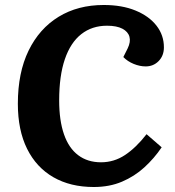

<svg xmlns="http://www.w3.org/2000/svg" viewBox="-20 -735 699 769"><path d="M491.5 -541.5Q504 -567.5 498.5 -587.7Q493 -608 470.3 -620Q447.5 -632 408.5 -632Q348.5 -632 305.5 -598.2Q262.5 -564.5 239.8 -498Q217 -431.5 217 -333Q217 -252.5 236.3 -197Q255.5 -141.5 293.3 -113.3Q331 -85 384.5 -85Q437 -85 481 -114.3Q525 -143.5 567 -197.5L627.5 -145Q597.5 -100.5 558 -64.5Q518.5 -28.5 468.5 -7.3Q418.5 14 355.5 14Q262 14 193.8 -25.2Q125.5 -64.5 88.5 -139Q51.5 -213.5 51.5 -319.5Q51.5 -444 94.5 -532.3Q137.5 -620.5 214.8 -667.8Q292 -715 395.5 -715Q469 -715 523 -692.7Q577 -670.5 606.8 -632.2Q636.5 -594 636.5 -545.5Q636.5 -512 615.5 -490.5Q594.5 -469 563.5 -469Q540 -469 515.5 -479Q491 -489 474 -506.5Z"/></svg>

Font: Literata
Style: Italic
Weight: 400
Italic angle: -2°
Designer: Latin by Veronika Burian and Jose Scaglione. Greek by Irene Vlachou. Cyrillic by Vera Evstafieva
Foundry: TypeTogether
Version: Version 3.103;gftools[0.9.29]